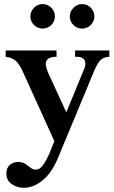

<svg xmlns="http://www.w3.org/2000/svg" viewBox="-20 -689 550 925"><path d="M94.7 215.8Q63.5 215.8 37.1 198.2Q10.7 180.7 10.7 147.9Q10.7 119.1 27.6 105.2Q44.4 91.3 67.9 91.3Q88.4 91.3 102.1 100.6Q115.7 109.9 127.4 119.1Q139.2 128.4 153.3 128.4Q168.5 128.4 181.9 112.8Q195.3 97.2 206.8 74.2Q218.3 51.3 227.1 28.3Q235.8 5.4 241.7 -9.3L88.4 -347.2Q74.7 -377.4 58.3 -394Q42 -410.6 7.3 -415.5V-445.8H252.4V-415.5Q200.7 -415.5 200.7 -381.3Q200.7 -363.3 213.4 -335.4L299.3 -147.9L383.3 -351.6Q394.5 -374.5 390.1 -391.1Q388.7 -401.9 378.7 -408.7Q368.7 -415.5 341.8 -415.5V-445.8H506.8V-415.5Q479.5 -414.1 465.1 -400.4Q450.7 -386.7 436 -353L258.8 73.2Q228 146.5 183.8 181.2Q139.6 215.8 94.7 215.8ZM434.6 -609.9Q434.6 -585.9 417.2 -568.6Q399.9 -551.3 375.5 -551.3Q351.1 -551.3 333.7 -568.6Q316.4 -585.9 316.4 -609.9Q316.4 -633.8 334.2 -651.6Q352.1 -669.4 375.5 -669.4Q399.9 -669.4 417.2 -651.9Q434.6 -634.3 434.6 -609.9ZM244.6 -609.9Q244.6 -585.9 227.1 -568.6Q209.5 -551.3 185.1 -551.3Q161.1 -551.3 143.8 -568.6Q126.5 -585.9 126.5 -609.9Q126.5 -633.8 143.8 -651.6Q161.1 -669.4 185.1 -669.4Q209.5 -669.4 227.1 -651.9Q244.6 -634.3 244.6 -609.9Z"/></svg>

Font: Awami Nastaliq
Style: Bold
Weight: 700
Designer: Peter Martin, SIL International
Foundry: SIL International
Version: Version 3.100